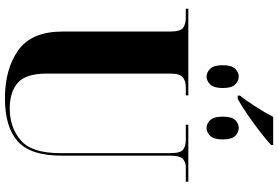

<svg xmlns="http://www.w3.org/2000/svg" viewBox="-190 -898 1099 758"><g transform="rotate(90 359.0 -519.5)"><path d="M369 10Q482 10 538.5 -40.5Q595 -91 595 -213V-640Q595 -683 609 -693.5Q623 -704 638 -704H698V-714H473V-704H533Q556 -704 570.5 -694Q585 -684 585 -644V-206Q585 -96 534.5 -52.5Q484 -9 409 -9Q343 -9 307 -41Q271 -73 271 -155V-641Q271 -682 286.5 -693Q302 -704 324 -704H357V-714H15V-704H52Q74 -704 89.5 -694Q105 -684 105 -643V-218Q105 -95 179 -42.5Q253 10 369 10ZM358 -909H371Q397 -923 435.5 -949.5Q474 -976 507.5 -1002.5Q541 -1029 553 -1041V-1049H442Q426 -1018 401 -979Q376 -940 358 -918ZM282 -786Q300 -786 314 -800.5Q328 -815 328 -850Q328 -885 314 -899Q300 -913 282 -913Q266 -913 252 -899Q238 -885 238 -850Q238 -815 252 -800.5Q266 -786 282 -786ZM486 -786Q503 -786 517 -800.5Q531 -815 531 -850Q531 -885 517 -899Q503 -913 486 -913Q468 -913 454.5 -899Q441 -885 441 -850Q441 -815 454.5 -800.5Q468 -786 486 -786Z"/></g></svg>

Font: Noto Serif Display SemiCondensed Extra
Style: Regular
Weight: 800
Width: 4
Designer: Monotype Design Team
Foundry: Monotype Imaging Inc.
Version: Version 1.900